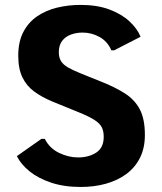

<svg xmlns="http://www.w3.org/2000/svg" viewBox="-20 -741 652 771"><path d="M304.5 9.8Q236.7 9.8 184.9 -7.7Q133.1 -25.1 98.5 -53.2Q63.9 -81.3 47.7 -114L146.2 -183.3H159.9Q179 -145.6 216.9 -127.2Q254.9 -108.8 293.5 -108.8Q336.4 -108.8 366.5 -128.3Q396.5 -147.9 396.5 -191.6Q396.5 -214.2 388.8 -229.7Q381.2 -245.2 359.7 -259.1Q338.3 -273 296.9 -289.8L189.8 -333.5Q148.9 -350.5 118.1 -372.9Q87.3 -395.2 70.3 -429.8Q53.3 -464.4 53.3 -517.7Q53.3 -573.4 73.6 -612.3Q93.8 -651.1 128.8 -675.2Q163.8 -699.3 209 -710.3Q254.2 -721.3 303.9 -721.3Q370 -721.3 418.8 -703.1Q467.5 -685 499.2 -655.8Q531 -626.7 544.5 -593.4L438.1 -538.8H427.2Q412 -574.5 380.1 -592.3Q348.1 -610.2 311.7 -610.2Q286.5 -610.2 264.6 -602.1Q242.8 -594.1 229.5 -576.8Q216.2 -559.5 216.2 -531.4Q216.2 -510.4 224.7 -496.2Q233.1 -481.9 252.8 -470.4Q272.6 -458.8 305.8 -445.6L393 -410.4Q445.5 -389.3 483.4 -364.7Q521.3 -340.1 541.6 -301.5Q561.8 -262.8 561.8 -199Q561.8 -146.3 542 -107.1Q522.3 -68 487.1 -42Q451.9 -16.1 405.2 -3.2Q358.5 9.8 304.5 9.8Z"/></svg>

Font: Comme
Style: Regular
Weight: 400
Designer: Vernon Adams
Foundry: Vernon Adams
Version: Version 1.000;gftools[0.9.27]